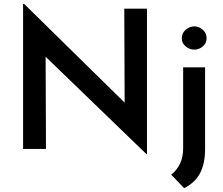

<svg xmlns="http://www.w3.org/2000/svg" viewBox="-20 -774 1159 998"><path d="M741 27 182 -513 217 -499 219 0H100V-754H105L655 -214L628 -223L626 -729H744V27ZM937 204 870 134Q899 111 915.5 77Q932 43 932 -4V-424H1046V1Q1046 75 1020.5 125Q995 175 937 204ZM925 -576Q925 -602 945.5 -619.5Q966 -637 990 -637Q1014 -637 1034 -619.5Q1054 -602 1054 -576Q1054 -549 1034 -532.5Q1014 -516 990 -516Q966 -516 945.5 -532.5Q925 -549 925 -576Z"/></svg>

Font: Reem Kufi Fun Medium
Style: Regular
Weight: 500
Designer: Khaled Hosny
Version: Version 1.005